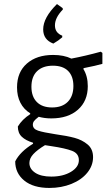

<svg xmlns="http://www.w3.org/2000/svg" viewBox="-20 -734 527 947"><path d="M193 -589Q193 -647 261 -714L289 -694L290 -687Q251 -647 251 -609Q251 -572 287 -558V-550Q269 -534 243 -519Q193 -538 193 -589ZM393 -398 391 -394Q413 -359 413 -309Q413 -236 364.5 -193Q316 -150 233 -150Q200 -150 171 -158Q154 -145 148 -137Q142 -129 142 -119Q142 -98 168 -89.5Q194 -81 253 -72Q311 -64 348 -54Q385 -44 412 -21.5Q439 1 439 41Q439 83 410.5 118Q382 153 332.5 173Q283 193 224 193Q144 193 99.5 156.5Q55 120 55 62Q79 14 143 -25V-30Q107 -41 87.5 -59.5Q68 -78 68 -110Q89 -145 129 -171V-175Q97 -195 80.5 -227.5Q64 -260 64 -303Q64 -378 112.5 -420.5Q161 -463 242 -463Q295 -463 332 -445Q401 -458 477 -479L485 -473V-419Q454 -410 393 -398ZM342 -310Q342 -358 316 -384Q290 -410 241 -410Q191 -410 163 -383Q135 -356 135 -306Q135 -258 161.5 -231Q188 -204 237 -204Q287 -204 314.5 -232Q342 -260 342 -310ZM234 -13 202 -18Q164 5 144.5 26Q125 47 125 70Q125 99 153.5 118Q182 137 233 137Q291 137 330 113.5Q369 90 369 56Q369 23 335.5 10Q302 -3 234 -13Z"/></svg>

Font: Alegreya Sans
Style: Regular
Weight: 400
Designer: Juan Pablo del Peral
Foundry: Huerta Tipografica
Version: Version 2.008; ttfautohint (v1.6)